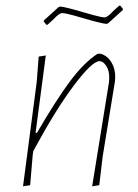

<svg xmlns="http://www.w3.org/2000/svg" viewBox="-20 -651 485 675"><path d="M385 -377 384 -364 341 -101 329 0 304 4 363 -361 364 -376Q365 -401 354 -418.5Q343 -436 330 -436Q304 -436 240 -351Q176 -266 97 -120L95 -106L86 0L61 4L109 -362L116 -452L141 -456L105 -184H110Q175 -296 224.5 -363Q274 -430 323 -462H334Q358 -455 372 -431.5Q386 -408 385 -377ZM412 -620V-616L360 -569L354 -567Q334 -569 273 -587Q267 -589 238 -597Q209 -605 198 -605Q193 -605 185 -599Q177 -593 168 -583L147 -564H143L134 -575V-579L186 -626L192 -628Q212 -626 273 -608Q279 -606 308 -598Q337 -590 348 -590Q353 -590 361 -596Q369 -602 378 -612L399 -631H403Z"/></svg>

Font: Luna Sans Thin
Style: Italic
Weight: 250
Italic angle: -7°
Designer: Juan Pablo del Peral
Foundry: Huerta Tipografica
Version: Version 2.001; ttfautohint (v1.5)